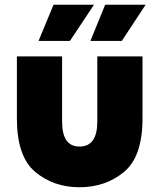

<svg xmlns="http://www.w3.org/2000/svg" viewBox="-20 -779 669 807"><path d="M51 -281V-542H241V-268Q241 -163 314 -163Q389 -163 389 -268V-542H579V-281Q579 -121 501.5 -56.5Q424 8 314 8Q205 8 128 -56.5Q51 -121 51 -281ZM422 -759H592L492 -607H360ZM205 -759H375L274 -607H142Z"/></svg>

Font: Chess Sans ExtraBold
Style: Regular
Weight: 800
Designer: Wolf Bōese
Foundry: Wolf Bōese
Version: Version 7.223